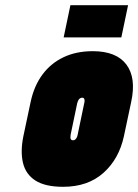

<svg xmlns="http://www.w3.org/2000/svg" viewBox="-20 -709 532 739"><path d="M473 -689H251L225 -565H447ZM457 -185 485 -317Q505 -409 466.5 -460.5Q428 -512 337 -512Q273 -512 224 -488.5Q175 -465 143 -421.5Q111 -378 98 -317L70 -185Q58 -126 68.5 -82Q79 -38 116.5 -14Q154 10 223 10Q318 10 378 -43.5Q438 -97 457 -185ZM304 -311 279 -191Q278 -185 275.5 -180Q273 -175 269.5 -172Q266 -169 261 -169Q256 -169 253.5 -172Q251 -175 251 -180Q251 -185 252 -191L277 -311Q279 -318 281.5 -323Q284 -328 288 -330.5Q292 -333 296 -333Q301 -333 303 -330.5Q305 -328 305.5 -323Q306 -318 304 -311Z"/></svg>

Font: Advent Pro Black
Style: Italic
Weight: 900
Italic angle: -12°
Version: Version 3.000